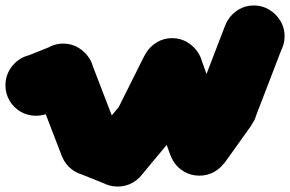

<svg xmlns="http://www.w3.org/2000/svg" viewBox="-82 -613 1065 705"><path d="M-62 -300Q-62 -269 -47 -243.5Q-32 -218 -6.5 -203Q19 -188 50 -188Q81 -188 106.5 -203Q132 -218 147.5 -243.5Q163 -269 163 -300Q163 -331 147.5 -356.5Q132 -382 106.5 -397.5Q81 -413 50 -413Q19 -413 -6.5 -397.5Q-32 -382 -47 -356.5Q-62 -331 -62 -300Z M9 -404 91 -196 191 -236 109 -444Z M38 -340Q38 -309 53 -283.5Q68 -258 93.5 -243Q119 -228 150 -228Q181 -228 206.5 -243Q232 -258 247.5 -283.5Q263 -309 263 -340Q263 -371 247.5 -396.5Q232 -422 206.5 -437.5Q181 -453 150 -453Q119 -453 93.5 -437.5Q68 -422 53 -396.5Q38 -371 38 -340Z M255 -380 45 -300 145 -40 355 -120Z M138 -80Q138 -49 153 -23.5Q168 2 193.5 17Q219 32 250 32Q281 32 306.5 17Q332 2 347.5 -23.5Q363 -49 363 -80Q363 -111 347.5 -136.5Q332 -162 306.5 -177.5Q281 -193 250 -193Q219 -193 193.5 -177.5Q168 -162 153 -136.5Q138 -111 138 -80Z M291 -184 209 24 309 64 391 -144Z M238 -40Q238 -9 253 16.5Q268 42 293.5 57Q319 72 350 72Q381 72 406.5 57Q432 42 447.5 16.5Q463 -9 463 -40Q463 -71 447.5 -96.5Q432 -122 406.5 -137.5Q381 -153 350 -153Q319 -153 293.5 -137.5Q268 -122 253 -96.5Q238 -71 238 -40Z M264 -112 436 32 536 -88 364 -232Z M338 -160Q338 -129 353 -103.5Q368 -78 393.5 -63Q419 -48 450 -48Q481 -48 506.5 -63Q532 -78 547.5 -103.5Q563 -129 563 -160Q563 -191 547.5 -216.5Q532 -242 506.5 -257.5Q481 -273 450 -273Q419 -273 393.5 -257.5Q368 -242 353 -216.5Q338 -191 338 -160Z M349 -210 551 -110 651 -310 449 -410Z M438 -360Q438 -329 453 -303.5Q468 -278 493.5 -263Q519 -248 550 -248Q581 -248 606.5 -263Q632 -278 647.5 -303.5Q663 -329 663 -360Q663 -391 647.5 -416.5Q632 -442 606.5 -457.5Q581 -473 550 -473Q519 -473 493.5 -457.5Q468 -442 453 -416.5Q438 -391 438 -360Z M656 -398 444 -322 544 -42 756 -118Z M538 -80Q538 -49 553 -23.5Q568 2 593.5 17Q619 32 650 32Q681 32 706.5 17Q732 2 747.5 -23.5Q763 -49 763 -80Q763 -111 747.5 -136.5Q732 -162 706.5 -177.5Q681 -193 650 -193Q619 -193 593.5 -177.5Q568 -162 553 -136.5Q538 -111 538 -80Z M558 -146 742 -14 842 -154 658 -286Z M638 -220Q638 -189 653 -163.5Q668 -138 693.5 -123Q719 -108 750 -108Q781 -108 806.5 -123Q832 -138 847.5 -163.5Q863 -189 863 -220Q863 -251 847.5 -276.5Q832 -302 806.5 -317.5Q781 -333 750 -333Q719 -333 693.5 -317.5Q668 -302 653 -276.5Q638 -251 638 -220Z M645 -260 855 -180 955 -440 745 -520Z M738 -480Q738 -449 753 -423.5Q768 -398 793.5 -383Q819 -368 850 -368Q881 -368 906.5 -383Q932 -398 947.5 -423.5Q963 -449 963 -480Q963 -511 947.5 -536.5Q932 -562 906.5 -577.5Q881 -593 850 -593Q819 -593 793.5 -577.5Q768 -562 753 -536.5Q738 -511 738 -480Z"/></svg>

Font: Linefont Black
Style: Regular
Weight: 900
Monospace: yes
Version: Version 3.002;gftools[0.9.33]